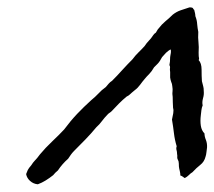

<svg xmlns="http://www.w3.org/2000/svg" viewBox="-20 -759 573 513"><path d="M435.5 -627Q428.7 -623 423.3 -617.7Q418 -612.3 413.1 -606.4Q406.7 -594.2 401.4 -588.9L391.6 -579.1Q385.3 -567.9 378.4 -561Q375 -557.6 372.3 -554.7Q369.6 -551.8 367.2 -548.8Q363.8 -544.9 360.6 -540.8Q357.4 -536.6 354.5 -532.7Q348.1 -523.9 340.8 -518.6Q335.9 -514.6 332.5 -511.7Q329.1 -508.8 327.1 -506.8Q323.7 -503.4 318.4 -501Q307.6 -492.2 297.9 -482.4Q288.1 -472.7 278.3 -461.9Q275.9 -459.5 272 -457Q269 -455.1 266.6 -452.1Q259.8 -445.3 252.4 -435.5Q246.1 -426.8 237.3 -418.9Q223.6 -402.3 208.5 -386.7Q193.4 -371.1 177.7 -355.5Q172.9 -350.6 169.4 -345.7Q166 -340.8 162.1 -335Q146 -320.8 134.8 -303.7Q127 -297.4 122.1 -291Q112.3 -283.2 102.1 -276.9Q91.8 -270.5 81.1 -266.6Q69.3 -267.6 60.5 -275.4Q51.8 -283.2 49.8 -293.9Q51.8 -299.8 54.2 -304.7Q56.6 -309.6 63.5 -317.4Q68.4 -325.2 72.3 -329.1Q79.1 -335.9 86.9 -346.7Q101.1 -363.8 120.1 -381.8Q137.7 -398.4 151.4 -413.1Q168 -435.5 186 -454.6Q204.1 -473.6 223.6 -491.2Q234.4 -500 243.2 -509.3Q251 -518.1 262.7 -526.4Q266.6 -531.2 270.5 -535.6Q274.4 -540 279.3 -543Q293 -556.6 306.6 -571.8Q320.8 -587.4 334 -600.6Q337.9 -606 342 -610.6Q346.2 -615.2 350.1 -619.1Q354 -623 358.2 -627.2Q362.3 -631.3 366.2 -635.7Q371.6 -644 377.4 -649.9Q383.8 -656.2 388.7 -664.1Q391.6 -668.9 396.5 -671.9Q397.9 -673.8 399.9 -677.7Q401.4 -680.7 404.3 -683.6Q411.6 -693.4 421.9 -702.1Q426.8 -706.1 431.6 -710.4Q436.5 -714.8 441.4 -719.7Q451.2 -727.5 462.4 -731.4Q473.6 -735.4 486.3 -739.3Q494.6 -739.3 495.6 -736.8Q496.6 -734.4 499 -732.4Q499.5 -730 500 -728Q500.5 -726.1 501 -724.1Q502 -719.2 502 -715.8Q506.3 -705.1 506.8 -694.8Q507.8 -683.1 509.8 -673.8Q508.8 -657.7 510.3 -646Q511.7 -634.3 510.7 -618.2Q510.7 -606.9 511.7 -604Q512.7 -601.1 510.7 -598.6Q518.6 -590.3 518.6 -572.8Q518.6 -564.5 518.8 -556.6Q519 -548.8 519.5 -542L522.9 -528.8Q524.4 -523.9 524.4 -515.6Q525.4 -506.3 522.5 -496.6Q519.5 -485.8 521.5 -477.5Q519 -471.7 518.1 -464.4L516.6 -451.2Q514.6 -435.5 516.6 -422.9Q518.6 -410.2 526.4 -402.3Q526.4 -394 530.3 -384.8Q533.7 -376 533.2 -365.2L531.7 -353Q530.8 -344.7 529.3 -340.8Q525.9 -326.7 515.1 -318.4Q504.9 -310.5 494.1 -298.8Q489.7 -296.4 484.4 -291Q479.5 -286.1 473.6 -283.2Q465.3 -289.6 461.9 -290Q461.9 -295.9 460.4 -301.8Q458.5 -309.1 458 -314.5Q458 -323.2 457 -328.1Q453.1 -335.4 453.6 -339.4Q454.1 -342.8 453.1 -347.7Q453.1 -353.5 451.7 -357.9Q450.2 -362.8 452.1 -368.2Q446.8 -385.3 444.8 -402.8Q443.8 -412.1 442.4 -421.1Q440.9 -430.2 439.5 -439.5Q441.4 -448.2 442.9 -456.5Q444.3 -464.8 442.4 -470.7Q441.9 -478.5 441.7 -485.8Q441.4 -493.2 441.4 -500Q440.9 -503.4 440.7 -506.8Q440.4 -510.3 440.9 -513.7Q441.4 -517.1 441.2 -520.8Q440.9 -524.4 440.4 -528.3Q439.9 -535.2 437.5 -540Q435.5 -545.4 434.6 -551.8V-566.4Q433.6 -573.2 434.1 -576.2Q435.1 -581.5 432.6 -585Q434.6 -593.3 434.6 -606.4Q435.1 -609.4 435.5 -612.3Q436 -615.2 436.5 -617.7Q437.5 -624 435.5 -627Z"/></svg>

Font: Freehand
Style: Regular
Weight: 400
Designer: Danh Hong
Version: Version 8.001; ttfautohint (v1.8.3)